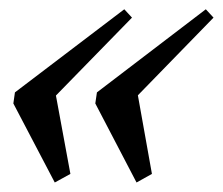

<svg xmlns="http://www.w3.org/2000/svg" viewBox="-20 -415 480 414"><path d="M274.4 -21.5 185.5 -191.9 189 -215.8 423.8 -395 440.4 -377 277.3 -209.5 307.6 -40ZM98.1 -21.5 8.8 -191.9 12.2 -215.8 248 -395 264.6 -377 100.6 -209 131.8 -40Z"/></svg>

Font: Elstob 8pt Medium
Style: Italic
Weight: 500
Italic angle: -20°
Designer: Peter S. Baker
Version: Version 1.015